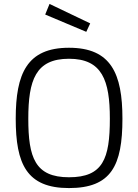

<svg xmlns="http://www.w3.org/2000/svg" viewBox="-20 -948 702 977"><path d="M210 -874 419 -786 439 -829 232 -928ZM331 9C546 9 603 -105 603 -344C603 -574 545 -705 331 -705C117 -705 60 -573 60 -344C60 -113 116 9 331 9ZM331 -46C158 -46 124 -147 124 -344C124 -540 161 -649 331 -649C500 -649 539 -539 539 -344C539 -140 504 -46 331 -46Z"/></svg>

Font: RazerF5 Light
Style: Regular
Weight: 300
Foundry: Razer Inc.
Version: Version 2